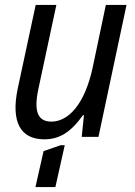

<svg xmlns="http://www.w3.org/2000/svg" viewBox="-20 -556 549 780"><path d="M160 10C221 10 267 -18 317 -88H321L312 0H380L494 -536H410L357 -284C324 -129 256 -62 189 -62C134 -62 116 -102 136 -195L209 -536H125L52 -196C24 -62 62 10 160 10ZM124 204H205L243 34H226L157 58Z"/></svg>

Font: Noto Sans SemiCondensed
Style: Italic
Weight: 400
Width: 4
Italic angle: -12°
Designer: Monotype Design Team
Foundry: Monotype Imaging Inc.
Version: Version 2.013